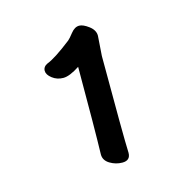

<svg xmlns="http://www.w3.org/2000/svg" viewBox="-69 -783 519 530"><g transform="rotate(-15 190.0 -518.0)"><path d="M219 -320Q200 -320 183.5 -330Q167 -340 167 -357Q169 -427 169 -607Q140 -588 122 -588Q104 -588 90.5 -598.5Q77 -609 77 -620Q77 -632 90 -638Q112 -646 161 -684Q166 -688 177 -702Q188 -716 201 -716Q212 -716 228 -704Q244 -692 244 -676L240 -619Q240 -386 242 -342Q242 -320 219 -320Z"/></g></svg>

Font: ToneOZ-Pinyin-WenKai-Medium
Style: Medium
Weight: 700
Designer: Fontworks Inc.
Foundry: ToneOZ
Version: Version 0.240331